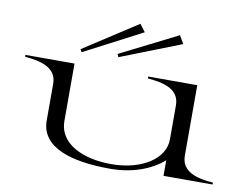

<svg xmlns="http://www.w3.org/2000/svg" viewBox="-82 -881 1295 1009"><g transform="rotate(10 565.5 -377.0)"><path d="M564 12C680 12 779 -24 847 -83V0H1109V-10C1025 -16 939 -37 939 -124V-500H677V-490C761 -483 847 -464 847 -376V-194C847 -94 733 -13 565 -13C423 -13 284 -66 284 -195V-500H22V-490C106 -483 192 -463 192 -376V-180C192 -37 355 12 564 12ZM619 -726 589 -766 302 -580 310 -565ZM829 -700 804 -743 498 -589 505 -573Z"/></g></svg>

Font: Sprat Extended
Style: Regular
Weight: 400
Width: 9
Designer: Ethan Nakache
Foundry: Collletttivo
Version: Version 2.000;Glyphs 3.2 (3217)